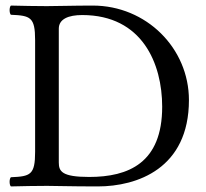

<svg xmlns="http://www.w3.org/2000/svg" viewBox="-20 -667 741 689"><path d="M148 -645C112 -645 59 -646 19 -647C13 -641 13 -620 19 -614C89 -611 106 -606 106 -523V-122C106 -39 89 -34 19 -31C13 -25 13 -4 19 2C58 1 111 0 149 0C186 0 228 2 331 2C472 2 658 -62 658 -308C658 -494 505 -647 313 -647C242 -647 187 -645 148 -645ZM191 -84V-564C191 -599 226 -613 275 -613C491 -613 562 -438 562 -284C562 -82 441 -32 300 -32C202 -32 191 -52 191 -84Z"/></svg>

Font: Libertinus Serif
Style: Regular
Weight: 400
Designer: Philipp H. Poll, Khaled Hosny
Foundry: Caleb Maclennan
Version: Version 7.050;RELEASE